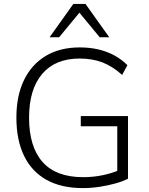

<svg xmlns="http://www.w3.org/2000/svg" viewBox="-20 -956 762 984"><path d="M405 8Q294 8 218 -34.5Q142 -77 103 -158Q64 -239 64 -353Q64 -465 103 -545.5Q142 -626 214.5 -669.5Q287 -713 389 -713Q439 -713 483 -703Q527 -693 565 -672.5Q603 -652 633 -622L606 -572Q557 -616 505.5 -636Q454 -656 388 -656Q263 -656 196 -577Q129 -498 129 -353Q129 -204 198 -126Q267 -48 406 -48Q458 -48 506 -58Q554 -68 596 -86L581 -44V-309H394V-361H636V-40Q611 -27 572 -16Q533 -5 489.5 1.5Q446 8 405 8ZM234 -765 356 -936H418L540 -765H491L387 -891L283 -765Z"/></svg>

Font: Nunito Sans 12pt Light
Style: Regular
Weight: 300
Designer: Vernon Adams
Foundry: Vernon Adams
Version: Version 3.101;gftools[0.9.27]